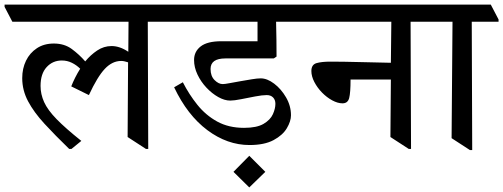

<svg xmlns="http://www.w3.org/2000/svg" viewBox="-48 -640 2196 838"><path d="M264 10H254Q192 -50 146 -100Q100 -150 74.5 -198Q49 -246 49 -299Q49 -341 65.5 -375Q82 -409 113 -429.5Q144 -450 187 -450Q233 -450 265.5 -426Q298 -402 324 -372Q347 -400 376 -419.5Q405 -439 439 -439Q475 -439 512 -414L513 -545H6L-28 -610V-620H680L714 -555V-545H597L599 10H589L509 -42L511 -368Q504 -370 496.5 -372Q489 -374 481 -374Q442 -374 409.5 -339.5Q377 -305 340 -225L263 -263Q270 -281 280 -301Q290 -321 302 -340Q286 -356 265.5 -366Q245 -376 222 -376Q182 -376 155.5 -347Q129 -318 129 -265Q129 -229 144.5 -194.5Q160 -160 199 -120Q238 -80 307 -25Z M1041 -7Q944 -7 857 -72Q770 -137 712 -259L750 -281Q777 -228 813.5 -182.5Q850 -137 900 -109.5Q950 -82 1017 -82Q1073 -82 1102.5 -99.5Q1132 -117 1143 -141.5Q1154 -166 1154 -187Q1154 -204 1144 -214.5Q1134 -225 1116 -225Q1097 -225 1065.5 -219Q1034 -213 1004 -207Q974 -201 957 -201Q932 -201 904.5 -216.5Q877 -232 853 -257.5Q829 -283 814 -314.5Q799 -346 799 -378Q799 -415 828 -437.5Q857 -460 918 -460H1076V-545H692L658 -610V-620H1257L1291 -555V-545H1157Q1158 -508 1158.5 -467Q1159 -426 1159 -393L1147 -385H936Q871 -385 871 -339Q871 -308 888.5 -290.5Q906 -273 924 -273Q933 -273 954 -277Q975 -281 1001 -285.5Q1027 -290 1051 -294Q1075 -298 1090 -298Q1118 -298 1148.5 -275Q1179 -252 1200.5 -215Q1222 -178 1222 -137Q1222 -111 1204 -80.5Q1186 -50 1146 -28.5Q1106 -7 1041 -7ZM1040 40 1110 110 1040 178 971 110Z M1861 -545H1744L1746 10H1736L1656 -42L1658 -293H1482Q1482 -235 1476 -212Q1470 -189 1447 -189Q1426 -189 1402 -202Q1378 -215 1357.5 -236Q1337 -257 1324 -282Q1311 -307 1311 -330Q1311 -358 1333.5 -364.5Q1356 -371 1395 -371Q1413 -371 1454 -370.5Q1495 -370 1548.5 -368.5Q1602 -367 1658 -366L1660 -545H1269L1235 -610V-620H1827L1861 -555Z M2128 -545H2011L2013 15H2003L1923 -37L1927 -545H1839L1805 -610V-620H2094L2128 -555Z"/></svg>

Font: Tiro Devanagari Hindi
Style: Regular
Weight: 400
Designer: Devanagari: John Hudson & Fiona Ross. Latin: John Hudson.
Foundry: Tiro Typeworks Ltd.
Version: Version 1.52